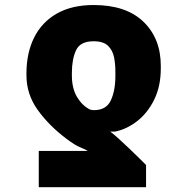

<svg xmlns="http://www.w3.org/2000/svg" viewBox="-20 -573 756 776"><path d="M570.3 183.6H136.7V37.1H335Q321.8 29.3 302.7 21.7Q283.7 14.2 249 -11.7Q178.2 -64.9 132.6 -128.4Q86.9 -191.9 86.9 -268.6V-278.3Q87.4 -360.4 118.4 -422.1Q149.4 -483.9 210 -518.3Q270.5 -552.7 358.4 -552.7Q489.7 -552.7 559.8 -485.1Q629.9 -417.5 629.9 -306.6V-296.9Q629.9 -224.6 603.3 -170.4Q576.7 -116.2 534.2 -83.3Q491.7 -50.3 444.3 -41H425.8Q439.5 -30.8 460.2 -12Q481 6.8 502.9 27.8Q524.9 48.8 543.2 66.9Q561.5 85 570.3 93.8ZM446.3 -268.6V-278.3Q446.8 -311 441.2 -340.3Q435.5 -369.6 416.7 -387.9Q397.9 -406.2 358.4 -406.2Q304.2 -406.2 287.4 -369.9Q270.5 -333.5 270.5 -278.3V-268.6Q270.5 -215.3 291.7 -180.4Q313 -145.5 342.8 -130.9Q347.2 -128.9 351.6 -128.4Q356 -127.9 360.4 -127.9Q410.2 -127.9 428.5 -168.5Q446.8 -209 446.3 -268.6Z"/></svg>

Font: Inter Display Black
Style: Regular
Weight: 900
Designer: Rasmus Andersson
Foundry: rsms
Version: Version 4.000;git-a52131595